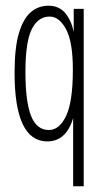

<svg xmlns="http://www.w3.org/2000/svg" viewBox="-20 -485 353 672"><path d="M236 167V-72Q212 10 145 10Q31 9 31 -230Q31 -319 46.5 -370Q62 -421 88.5 -443Q115 -465 149 -465Q187 -465 208.5 -439Q230 -413 238 -373V-454H273V167ZM151 -30Q188 -30 211.5 -79.5Q235 -129 235 -241Q235 -339 211 -383Q187 -427 154 -427Q113 -427 91 -382.5Q69 -338 69 -233Q69 -130 88.5 -80Q108 -30 151 -30Z"/></svg>

Font: Inconsolata ExtraCondensed Light
Style: Regular
Weight: 300
Width: 2
Monospace: yes
Designer: Raph Levien, Cyreal, Brenton Simpson
Foundry: Raph Levien, Cyreal, Google
Version: Version 3.100; ttfautohint (v1.8.4.7-5d5b)